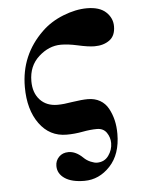

<svg xmlns="http://www.w3.org/2000/svg" viewBox="-51 -524 563 767"><g transform="rotate(-5 231.0 -141.0)"><path d="M52 -192Q52 -320 144 -409Q180 -444 230.5 -464Q281 -484 326 -484Q377 -484 402.5 -460Q428 -436 428 -403Q428 -365 404 -347.5Q380 -330 344 -330Q319 -330 275 -340Q239 -348 210 -348Q162 -348 121 -311Q80 -274 80 -213Q80 -166 106 -138Q132 -110 176 -110Q201 -110 235 -116Q275 -122 298 -122Q326 -122 347 -110Q368 -98 380 -76Q392 -54 398 -29Q404 -4 404 26Q404 108 360 155Q316 202 257 202Q206 202 178 183Q150 164 150 133Q150 112 164.5 97Q179 82 203 82Q232 82 260 109Q272 121 287.5 127.5Q303 134 313 134Q343 134 359.5 111Q376 88 376 61Q376 38 363 19Q350 0 324 0Q298 0 266 6Q234 12 202 12Q134 12 93 -44.5Q52 -101 52 -192Z"/></g></svg>

Font: Old Standard TT
Style: Bold
Weight: 700
Designer: Alexey Kryukov <alexios@thessalonica.org.ru>
Version: Version 2.2